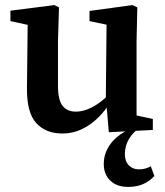

<svg xmlns="http://www.w3.org/2000/svg" viewBox="-20 -511 649 755"><path d="M484 224Q439 224 413.5 199Q388 174 388 134Q388 102 402 75Q416 48 440 28Q464 8 495 -5V-11H533Q502 9 486.5 36.5Q471 64 471 95Q471 123 486.5 139Q502 155 526 155Q539 155 550.5 152Q562 149 573 143L587 181Q568 202 542.5 213Q517 224 484 224ZM225 14Q160 14 122.5 -27Q85 -68 86 -165L89 -437L118 -407L21 -428V-469L194 -491L212 -482L208 -350V-173Q208 -118 226 -95Q244 -72 278 -72Q301 -72 325 -81.5Q349 -91 372.5 -108.5Q396 -126 417 -148L432 -104H411Q387 -67 357.5 -40.5Q328 -14 295 0Q262 14 225 14ZM408 9 398 -107 396 -108 399 -414 332 -428V-468L501 -491L520 -482L517 -350V-57L581 -43V0Z"/></svg>

Font: Source Serif 4 18pt SemiBold
Style: Regular
Weight: 600
Designer: Frank Grießhammer
Foundry: Adobe Systems Incorporated
Version: Version 4.004;hotconv 1.0.116;makeotfexe 2.5.65601